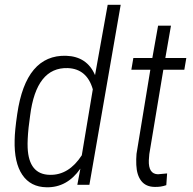

<svg xmlns="http://www.w3.org/2000/svg" viewBox="-20 -770 804 800"><path d="M255.4 -537.6Q342.8 -534.7 376 -457L428.7 -750H482.9L352.5 0H302.2L314.9 -67.4Q259.3 12.2 173.8 10.3Q107.4 9.3 73 -41.5Q38.6 -92.3 41 -186Q41.5 -225.1 51.8 -294.9Q69.8 -418.9 120.8 -479.5Q171.9 -540 255.4 -537.6ZM99.1 -238.3Q93.8 -186 95.2 -154.3Q100.1 -43 187.5 -41.5Q266.6 -39.6 320.8 -123L366.7 -397.9Q342.3 -482.9 262.7 -486.3Q130.9 -490.7 105.5 -288.1Z M692.4 -663.1 668.9 -528.3H756.3L748 -479.5H660.6L602.1 -127.9L600.1 -102.1Q598.1 -44.9 638.2 -43.9L676.3 -47.4L672.9 1.5Q649.4 9.8 624 8.8Q587.9 8.3 568.8 -15.9Q549.8 -40 547.9 -83Q546.9 -106.9 548.8 -128.9L606.4 -479.5H527.3L535.6 -528.3H614.7L638.7 -663.1Z"/></svg>

Font: TypoPRO Roboto
Style: Italic
Weight: 300
Italic angle: -12°
Designer: Google
Version: Version 2.136; 2016